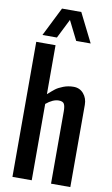

<svg xmlns="http://www.w3.org/2000/svg" viewBox="-116 -1169 716 1225"><g transform="rotate(10 242.0 -556.0)"><path d="M244.6 -1049.8 182.1 -924.8H88.4L182.1 -1112.3H307.1L400.9 -924.8H307.1ZM182.1 -557.6Q210 -583 227.5 -596.4Q245.1 -609.9 276.1 -621.8Q307.1 -633.8 342.3 -633.8Q382.3 -633.8 407.2 -604.5Q432.1 -575.2 432.1 -532.7V0H307.1V-468.8Q307.1 -501 299.1 -516.1Q291 -531.2 264.2 -531.2Q226.1 -531.2 182.1 -494.6V0H57.1V-875H182.1Z"/></g></svg>

Font: Oswald
Style: Stencbab
Weight: 400
Designer: Mathieu Le Lay
Foundry: Mathieu Le Lay
Version: Version 1.000